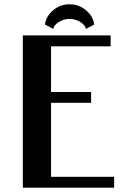

<svg xmlns="http://www.w3.org/2000/svg" viewBox="-20 -863 586 883"><path d="M85 0ZM225.1 -730 187 -750Q191.4 -788.1 224.1 -815.7Q256.8 -843.3 299.8 -843.3Q342.8 -843.3 375.7 -815.7Q408.7 -788.1 413.1 -750L375 -730Q372.6 -747.1 349.9 -761.5Q327.1 -775.9 299.8 -775.9Q272.5 -775.9 250 -761.5Q227.5 -747.1 225.1 -730ZM504.9 0H85V-700.2H488.8V-649.9H214.8V-439.9H398.9V-390.1H214.8V-49.8H504.9Z"/></svg>

Font: Pfennig
Style: Bold
Weight: 700
Version: Version 20120410 ; ttfautohint (v0.8)